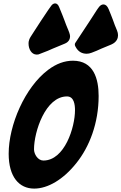

<svg xmlns="http://www.w3.org/2000/svg" viewBox="-20 -1105 714 1129"><path d="M232 -795C251 -802 271 -810 290 -819L360 -848C388 -859 392 -880 392 -892C392 -898 390 -905 387 -914L382 -927C373 -948 365 -968 358 -988C354 -999 350 -1009 346 -1019L328 -1063C322 -1078 314 -1085 304 -1085C295 -1085 286 -1079 279 -1068L264 -1047C235 -1004 207 -962 179 -918L161 -890C146 -867 148 -851 148 -847C148 -819 164 -784 196 -784C203 -784 209 -785 214 -788ZM519 -795C538 -802 557 -810 576 -819L634 -843C669 -858 674 -883 674 -898C674 -907 672 -916 668 -926C659 -947 651 -967 644 -988C640 -999 636 -1009 632 -1019L619 -1051C611 -1070 601 -1079 588 -1079C577 -1079 567 -1072 557 -1057L550 -1047C535 -1024 521 -1003 508 -982C480 -939 452 -896 423 -853C421 -850 420 -847 420 -843C420 -840 421 -836 423 -832C424 -831 425 -830 426 -827C440 -802 461 -789 490 -789C499 -789 509 -791 519 -795ZM181 4C261 4 352 -49 429 -146C506 -242 560 -381 560 -541C560 -641 531 -748 409 -748C359 -748 311 -730 264 -695C126 -592 31 -369 31 -201C31 -64 93 4 181 4ZM235 -161C203 -161 180 -198 180 -227C180 -330 247 -538 374 -538C416 -538 421 -488 421 -457C421 -356 360 -161 235 -161Z"/></svg>

Font: Bangerz
Style: Bold
Weight: 700
Designer: vernon adams
Foundry: Vernon Adams
Version: Version 2.10;December 28, 2023;FontCreator 13.0.0.2683 64-bi